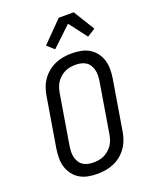

<svg xmlns="http://www.w3.org/2000/svg" viewBox="-176 -1075 952 1181"><g transform="rotate(-20 300.0 -484.0)"><path d="M254 8Q223 8 193.5 2.5Q164 -3 139.5 -17.5Q115 -32 97.5 -55Q80 -78 71.5 -105.5Q63 -133 63 -163.5Q63 -194 68 -225L122 -550Q126 -576 135.5 -602.5Q145 -629 161 -652Q177 -675 200 -693.5Q223 -712 248.5 -723Q274 -734 301.5 -738.5Q329 -743 355 -743Q386 -743 415.5 -737.5Q445 -732 469.5 -717.5Q494 -703 511.5 -680Q529 -657 537.5 -629.5Q546 -602 546 -571.5Q546 -541 541 -510L487 -185Q483 -159 473.5 -132.5Q464 -106 448 -83Q432 -60 409.5 -41.5Q387 -23 361 -12Q335 -1 307.5 3.5Q280 8 254 8ZM254 -66Q272 -66 290 -69Q308 -72 324.5 -80Q341 -88 355.5 -100.5Q370 -113 380.5 -129Q391 -145 396.5 -162Q402 -179 405 -197L459 -522Q462 -541 462.5 -559.5Q463 -578 459 -595Q455 -612 446 -627Q437 -642 423 -651.5Q409 -661 391 -665Q373 -669 355 -669Q337 -669 319 -666Q301 -663 284.5 -655Q268 -647 253.5 -634.5Q239 -622 228.5 -606Q218 -590 212.5 -573Q207 -556 204 -538L150 -213Q147 -194 146.5 -175.5Q146 -157 150 -140Q154 -123 163 -108Q172 -93 186 -83.5Q200 -74 218 -70Q236 -66 254 -66ZM270 -801 225 -842 357 -976H455L540 -838L487 -805L398 -922Z"/></g></svg>

Font: Iosevka HT Extended
Style: Italic
Weight: 400
Width: 7
Italic angle: -9°
Monospace: yes
Designer: Belleve Invis
Foundry: Belleve Invis
Version: Version 32.3.0; ttfautohint (v1.8.4)